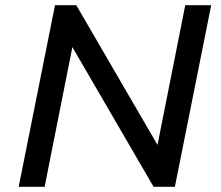

<svg xmlns="http://www.w3.org/2000/svg" viewBox="-20 -720 852 740"><path d="M52 0 192 -700H274L610 -122L580 -126L694 -700H794L654 0H572L236 -578L266 -574L152 0Z"/></svg>

Font: Montserrat Thin Medium
Style: Italic
Weight: 500
Italic angle: -11.3°
Version: Version 9.000